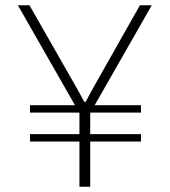

<svg xmlns="http://www.w3.org/2000/svg" viewBox="-20 -710 646 730"><path d="M557 -690H512L344 -393C332 -372 318 -346 306 -323H300C288 -346 274 -372 261 -394L92 -690H48L265 -310H94V-282H281L282 -281V-200H94V-172H282V0H323V-172H516V-200H323V-281L324 -282H516V-310H340Z"/></svg>

Font: Exo 2 Extra Light
Style: Regular
Weight: 250
Designer: Natanael Gama
Version: Version 1.001;PS 001.001;hotconv 1.0.88;makeotf.lib2.5.64775